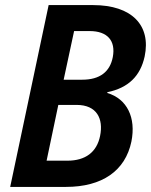

<svg xmlns="http://www.w3.org/2000/svg" viewBox="-20 -734 594 754"><path d="M20 0H239C381 0 472 -63 496 -178C515 -272 479 -346 401 -369L402 -372C484 -389 531 -435 548 -512C574 -635 497 -714 346 -714H171ZM230 -421 271 -612H332C402 -612 435 -574 423 -510C412 -452 372 -421 303 -421ZM163 -103 209 -322H281C360 -322 387 -268 373 -200C360 -136 315 -103 245 -103Z"/></svg>

Font: Noto Sans SemiCondensed SemiBold
Style: Italic
Weight: 600
Width: 4
Italic angle: -12°
Designer: Monotype Design Team
Foundry: Monotype Imaging Inc.
Version: Version 2.013